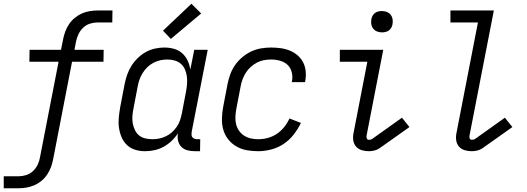

<svg xmlns="http://www.w3.org/2000/svg" viewBox="-47 -796 2817 1026"><path d="M-27 210V146H52Q72 146 93 139.5Q114 133 130 117.5Q146 102 155 82.5Q164 63 167 43L266 -466H110L111 -530H279L290 -585Q294 -606 301.5 -626.5Q309 -647 321.5 -666Q334 -685 352 -700Q370 -715 390.5 -724Q411 -733 432.5 -736.5Q454 -740 475 -740H554L553 -676H474Q454 -676 433.5 -669.5Q413 -663 397 -647.5Q381 -632 372 -612.5Q363 -593 359 -573L351 -530H507L506 -466H338L237 55Q233 76 225.5 96.5Q218 117 205.5 136Q193 155 175 170Q157 185 136 194Q115 203 94 206.5Q73 210 52 210Z M728 12Q700 12 674.5 4Q649 -4 630.5 -22Q612 -40 602 -64.5Q592 -89 588.5 -115.5Q585 -142 588 -170.5Q591 -199 596 -227L619 -347Q624 -372 632.5 -396.5Q641 -421 655 -443.5Q669 -466 689 -485.5Q709 -505 732.5 -518Q756 -531 781.5 -536.5Q807 -542 831 -542Q858 -542 883 -535Q908 -528 926.5 -511.5Q945 -495 955.5 -472.5Q966 -450 970 -424L991 -530H1063L977 -90Q976 -82 976.5 -74.5Q977 -67 981.5 -62Q986 -57 993 -54.5Q1000 -52 1007 -52H1023L1022 12H994Q974 12 954.5 7Q935 2 922 -11.5Q909 -25 904.5 -44.5Q900 -64 904 -84Q890 -62 870 -43Q850 -24 827 -11.5Q804 1 778.5 6.5Q753 12 728 12ZM768 -52Q785 -52 803 -55.5Q821 -59 839 -67.5Q857 -76 871 -88.5Q885 -101 896.5 -117Q908 -133 914 -150.5Q920 -168 924 -186L947 -306Q951 -327 952.5 -347.5Q954 -368 951.5 -387.5Q949 -407 941.5 -424.5Q934 -442 920 -454.5Q906 -467 887 -472.5Q868 -478 847 -478Q829 -478 810 -474Q791 -470 773 -460.5Q755 -451 740.5 -437Q726 -423 715.5 -406Q705 -389 698.5 -371Q692 -353 689 -335L666 -215Q662 -195 660.5 -175Q659 -155 662.5 -136.5Q666 -118 674 -101Q682 -84 696 -72.5Q710 -61 729 -56.5Q748 -52 768 -52Z M866 -588 824 -632 976 -776 1028 -724Z M1332 12Q1301 12 1271 6.5Q1241 1 1215.5 -14Q1190 -29 1172 -52Q1154 -75 1146 -103.5Q1138 -132 1139 -163.5Q1140 -195 1146 -227L1169 -347Q1174 -373 1183.5 -399Q1193 -425 1209 -448Q1225 -471 1247.5 -490Q1270 -509 1295.5 -521Q1321 -533 1348 -537.5Q1375 -542 1401 -542Q1427 -542 1453 -538.5Q1479 -535 1502 -525.5Q1525 -516 1543.5 -500Q1562 -484 1573 -462.5Q1584 -441 1586.5 -415Q1589 -389 1584 -362L1583 -357H1512L1513 -361Q1518 -386 1512 -410Q1506 -434 1489.5 -449.5Q1473 -465 1449.5 -471.5Q1426 -478 1401 -478Q1383 -478 1363.5 -474.5Q1344 -471 1326 -461.5Q1308 -452 1292.5 -438Q1277 -424 1266.5 -407Q1256 -390 1249 -371.5Q1242 -353 1239 -335L1216 -215Q1212 -194 1211 -173Q1210 -152 1214.5 -133Q1219 -114 1230 -98Q1241 -82 1257 -71.5Q1273 -61 1292.5 -56.5Q1312 -52 1333 -52Q1358 -52 1383 -58.5Q1408 -65 1431 -80Q1454 -95 1471.5 -117Q1489 -139 1500 -163L1561 -139Q1545 -106 1522 -76.5Q1499 -47 1468 -26.5Q1437 -6 1401.5 3Q1366 12 1332 12Z M1924 12Q1904 12 1886 6.5Q1868 1 1856 -12.5Q1844 -26 1841 -45Q1838 -64 1842 -84L1916 -466H1769V-530H2001L1912 -72Q1910 -64 1913 -56.5Q1916 -49 1924 -49Q1928 -49 1933 -50Q1938 -51 1941 -53L2101 -167L2141 -117L1980 -3Q1968 5 1953 8.5Q1938 12 1924 12ZM1994 -623Q1980 -623 1967.5 -628Q1955 -633 1947 -643.5Q1939 -654 1937 -668Q1935 -682 1938 -696Q1940 -705 1945 -713.5Q1950 -722 1958 -727.5Q1966 -733 1975.5 -735Q1985 -737 1994 -737Q2008 -737 2020.5 -732Q2033 -727 2041 -716.5Q2049 -706 2051 -692Q2053 -678 2050 -664Q2048 -655 2043 -646.5Q2038 -638 2030 -632.5Q2022 -627 2012.5 -625Q2003 -623 1994 -623Z M2474 12Q2454 12 2436 6.5Q2418 1 2406 -12.5Q2394 -26 2391 -45Q2388 -64 2392 -84L2507 -676H2360V-740H2592L2462 -72Q2460 -64 2463 -56.5Q2466 -49 2474 -49Q2478 -49 2483 -50Q2488 -51 2491 -53L2651 -167L2691 -117L2530 -3Q2518 5 2503 8.5Q2488 12 2474 12Z"/></svg>

Font: Lode
Style: Italic
Weight: 400
Italic angle: -11°
Monospace: yes
Designer: Belleve Invis
Foundry: Belleve Invis
Version: Version 29.2.0; ttfautohint (v1.8.3)